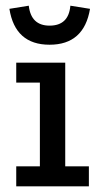

<svg xmlns="http://www.w3.org/2000/svg" viewBox="-20 -654 355 674"><path d="M37 -434H209V-70H292V0H37V-70H120V-364H37ZM154 -497Q33 -497 13 -623L81 -634Q89 -564 154 -564Q221 -564 227 -634L296 -623Q275 -497 154 -497Z"/></svg>

Font: Podkova Medium
Style: Regular
Weight: 500
Designer: Ilya Yudin
Foundry: Cyreal (www.cyreal.org)
Version: Version 2.103